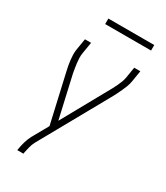

<svg xmlns="http://www.w3.org/2000/svg" viewBox="-220 -780 939 1087"><g transform="rotate(30 250.0 -236.5)"><path d="M81 215 82 208Q86 183 93 158.5Q100 134 112 111L171 6L99 -310Q95 -327 92 -343.5Q89 -360 87 -377Q85 -394 84.5 -411.5Q84 -429 87 -447L99 -520H139L127 -447Q124 -430 124.5 -413.5Q125 -397 127 -381Q129 -365 131.5 -349.5Q134 -334 137 -318L199 -45L356 -328Q364 -342 372 -356.5Q380 -371 387 -386Q394 -401 400 -416Q406 -431 409 -447L421 -520H461L449 -447Q446 -429 439.5 -411.5Q433 -394 425 -377Q417 -360 409 -343.5Q401 -327 391 -310L146 129Q136 148 131 168Q126 188 122 208L121 215ZM155 -652V-688H455V-652Z"/></g></svg>

Font: Iosevka Term Curly XLt Obl
Style: Regular
Weight: 200
Italic angle: -9°
Designer: Belleve Invis
Foundry: Belleve Invis
Version: Version 32.3.0